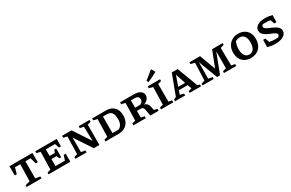

<svg xmlns="http://www.w3.org/2000/svg" viewBox="186 -2300 5789 3825"><g transform="rotate(-30 3081.0 -388.0)"><path d="M566 -530V-318H519L481 -456H361V-64L468 -45V0H128V-40Q154 -48 180.5 -55Q207 -62 234 -66L244 -456H122L84 -318H37V-530Z M1086 -186H1132V0H631V-39Q672 -55 710 -62L719 -466L631 -488V-530H1124V-359H1078L1044 -458H833V-306H951L978 -369H1020V-169H978L950 -234H833V-73H1050Z M1631 -530H1880V-490Q1858 -482 1842 -477Q1826 -472 1802 -467L1801 0H1672L1411 -395V-61L1506 -45V0H1249V-40Q1286 -55 1325 -63L1334 -465L1248 -486V-530H1466L1724 -139L1716 -469L1631 -486Z M2262 -530Q2376 -530 2442 -462Q2508 -394 2508 -274Q2508 -190 2475.5 -128.5Q2443 -67 2383 -33.5Q2323 0 2241 0H1940V-40Q1956 -46 1974 -51.5Q1992 -57 2018 -63L2028 -465L1940 -486V-530ZM2285 -75Q2333 -97 2357 -142.5Q2381 -188 2381 -263Q2381 -339 2361.5 -381Q2342 -423 2310.5 -439Q2279 -455 2242 -455H2145V-75Z M3089 -62 3163 -45V0H2972L2948 -143Q2941 -181 2924.5 -197.5Q2908 -214 2868 -214H2788V-61L2867 -45V0H2582V-40Q2609 -53 2661 -63L2671 -465L2582 -486V-530H2905Q2992 -530 3044.5 -494Q3097 -458 3097 -397Q3097 -348 3063 -309Q3029 -270 2973 -253Q3018 -242 3041 -213.5Q3064 -185 3073 -137ZM2879 -456H2788V-287H2909Q2941 -305 2956 -327Q2971 -349 2971 -375Q2971 -414 2946.5 -435Q2922 -456 2879 -456Z M3218 0V-40Q3252 -54 3296 -63L3306 -465L3218 -486V-530H3501V-490Q3485 -484 3468 -479Q3451 -474 3423 -467V-61L3501 -45V0ZM3275 -596 3252 -636 3435 -786H3451L3495 -704Q3441 -673 3386 -646.5Q3331 -620 3275 -596Z M4084 -59Q4098 -55 4108.5 -51.5Q4119 -48 4139 -41V0H3876V-40L3952 -60L3921 -153H3717L3687 -65Q3711 -60 3732 -54Q3753 -48 3774 -41V0H3541V-40L3598 -66L3772 -530H3907ZM3740 -218H3899L3821 -450Z M4866 -60 4949 -44V0H4667V-39Q4686 -47 4706 -52.5Q4726 -58 4747 -62L4750 -452L4576 0H4508L4342 -436L4337 -60L4430 -44V0H4174V-39Q4194 -46 4213.5 -52Q4233 -58 4254 -62L4270 -466L4178 -488V-530H4422L4557 -164L4699 -530H4943V-491Q4926 -485 4904.5 -478.5Q4883 -472 4861 -468Z M5284 10Q5206 10 5148 -22.5Q5090 -55 5058.5 -115Q5027 -175 5027 -258Q5027 -343 5062 -406Q5097 -469 5157.5 -504Q5218 -539 5296 -539Q5376 -539 5435 -507Q5494 -475 5526 -415.5Q5558 -356 5558 -275Q5558 -188 5524.5 -124Q5491 -60 5429.5 -25Q5368 10 5284 10ZM5293 -66Q5357 -66 5393.5 -118.5Q5430 -171 5430 -267Q5430 -359 5393.5 -409Q5357 -459 5288 -459Q5265 -459 5240 -452Q5215 -445 5191 -431Q5155 -352 5155 -261Q5155 -169 5191.5 -117.5Q5228 -66 5293 -66Z M5851 10Q5762 10 5669 -18L5673 -183H5723L5757 -86Q5788 -79 5821 -75.5Q5854 -72 5888 -72Q5925 -72 5961 -76Q5971 -84 5980 -97Q5989 -110 5989 -124Q5989 -145 5966.5 -162Q5944 -179 5908.5 -194Q5873 -209 5833.5 -226Q5794 -243 5758.5 -265Q5723 -287 5700.5 -317Q5678 -347 5678 -388Q5678 -458 5744 -498.5Q5810 -539 5921 -539Q6004 -539 6083 -517L6079 -355H6028L5996 -447Q5938 -458 5878 -458Q5851 -458 5821 -456Q5808 -446 5800.5 -434.5Q5793 -423 5793 -409Q5793 -387 5815.5 -369.5Q5838 -352 5873.5 -336.5Q5909 -321 5948.5 -304Q5988 -287 6023.5 -265.5Q6059 -244 6081.5 -215Q6104 -186 6104 -146Q6104 -98 6072 -63.5Q6040 -29 5983 -9.5Q5926 10 5851 10Z"/></g></svg>

Font: Piazzolla SC SemiBold
Style: Regular
Weight: 600
Designer: Juan Pablo del Peral
Foundry: Huerta Tipografica
Version: Version 1.330